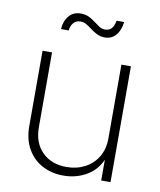

<svg xmlns="http://www.w3.org/2000/svg" viewBox="-83 -790 720 864"><g transform="rotate(10 277.5 -358.0)"><path d="M265.1 7.8Q210.4 7.8 167.5 -15.4Q124.5 -38.6 100.1 -82Q75.7 -125.5 75.7 -185.5V-529.3H119.1V-187.5Q119.1 -116.2 161.1 -74.5Q203.1 -32.7 272 -32.7Q318.4 -32.7 355.7 -52.2Q393.1 -71.8 414.6 -107.7Q436 -143.6 436 -191.9V-529.3H479.5V0H437V-121.1H446.8Q426.8 -55.2 377 -23.7Q327.1 7.8 265.1 7.8ZM340.8 -636.7Q321.3 -636.7 305.4 -644.5Q289.6 -652.3 276.1 -662.6Q262.7 -672.9 249.5 -680.7Q236.3 -688.5 221.7 -688.5Q201.7 -688.5 189.7 -674.8Q177.7 -661.1 175.8 -639.6H140.6Q142.6 -676.3 162.6 -700.2Q182.6 -724.1 216.3 -724.1Q238.3 -724.1 254.2 -716.3Q270 -708.5 283.2 -698.2Q296.4 -688 308.8 -679.9Q321.3 -671.9 335.4 -671.9Q353.5 -671.9 364.5 -683.1Q375.5 -694.3 380.4 -720.2H415Q410.6 -681.6 391.1 -659.2Q371.6 -636.7 340.8 -636.7Z"/></g></svg>

Font: Inter 24pt ExtraLight
Style: Regular
Weight: 250
Designer: Rasmus Andersson
Foundry: rsms
Version: Version 4.001;git-66647c0bb